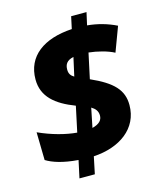

<svg xmlns="http://www.w3.org/2000/svg" viewBox="-121 -846 822 990"><g transform="rotate(-15 290.5 -350.5)"><path d="M179 59H261L280 -32C420 -40 526 -115 526 -240C526 -320 480 -369 363 -421L392 -556C438 -551 490 -538 526 -519L575 -650C526 -674 475 -688 421 -693L436 -760H354L340 -695C188 -686 92 -616 92 -492C92 -400 156 -347 258 -308L229 -172C170 -177 97 -196 27 -228L30 -79C64 -58 118 -40 199 -34ZM289 -455C272 -465 263 -477 263 -499C263 -525 273 -546 311 -554ZM311 -175 332 -278C352 -266 365 -251 365 -227C365 -203 350 -185 311 -175Z"/></g></svg>

Font: Noto Sans UI Black
Style: Italic
Weight: 900
Italic angle: -372°
Designer: Monotype Design Team
Foundry: Monotype Imaging Inc.
Version: Version 1.901